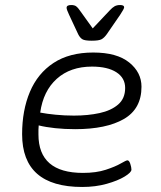

<svg xmlns="http://www.w3.org/2000/svg" viewBox="-20 -738 640 764"><path d="M307 6Q68 6 68 -204Q68 -299 99 -372.5Q130 -446 193 -487.5Q256 -529 351 -529Q445 -529 494 -489.5Q543 -450 543 -393Q543 -305 473 -264.5Q403 -224 279 -224Q237 -224 199.5 -228Q162 -232 134 -239Q133 -230 133 -221.5Q133 -213 133 -203Q133 -50 310 -50Q363 -50 401 -62.5Q439 -75 460.5 -87.5Q482 -100 487 -100Q494 -100 498.5 -86Q503 -72 503 -63Q503 -52 476 -35.5Q449 -19 404.5 -6.5Q360 6 307 6ZM274 -278Q330 -278 376 -288Q422 -298 450 -322Q478 -346 478 -388Q478 -428 443 -450.5Q408 -473 346 -473Q260 -473 206 -424.5Q152 -376 140 -290Q166 -285 201.5 -281.5Q237 -278 274 -278ZM458 -718Q474 -718 474 -709Q474 -703 458 -679L405 -602Q395 -588 384.5 -582Q374 -576 345 -576Q317 -576 307.5 -582Q298 -588 291 -602L255 -679Q245 -700 245 -707Q245 -718 263 -718Q276 -718 283 -713Q290 -708 298 -696L349 -625L416 -696Q427 -708 436 -713Q445 -718 458 -718Z"/></svg>

Font: Asap Semi Expanded Semi Expanded Light
Style: Italic
Weight: 300
Width: 6
Italic angle: -6°
Designer: Pablo Cosgaya
Foundry: Omnibus-Type
Version: Version 3.001; ttfautohint (v1.8.4.7-5d5b)